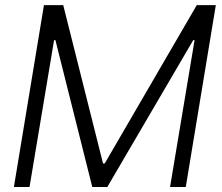

<svg xmlns="http://www.w3.org/2000/svg" viewBox="-20 -748 889 768"><path d="M155.8 -727.5H232.9L392.1 -94.2H398.9L767.1 -727.5H843.3L723.1 0H660.2L758.3 -587.4H752.9L409.2 0H349.1L201.7 -587.4H196.3L98.1 0H35.6Z"/></svg>

Font: Inter Tight Light
Style: Italic
Weight: 300
Italic angle: -9.39999°
Designer: Rasmus Andersson
Foundry: rsms
Version: Version 3.004